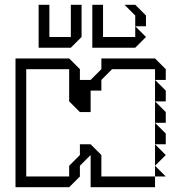

<svg xmlns="http://www.w3.org/2000/svg" viewBox="-20 -785 715 805"><path d="M630 -360V-450L675 -405V-360ZM630 -270V-360L675 -315V-270ZM630 -180V-270L675 -225V-180ZM630 -90V-180L675 -135ZM630 -45V-90L675 -45ZM45 0V-540H270L315 -495V-450H360L405 -495V-540H630L675 -495V-450H630V-495H450L405 -450V-405H360V-315H315L270 -360V-495H90V-45H270V-90L315 -135V-180H360L405 -135V-45H630V0H360V-135L315 -90V-45L270 0ZM547 -675V-720L502 -765H547L592 -720V-675ZM142 -585V-765H187V-630H277V-765H322V-630L277 -585ZM367 -585V-765H412V-630H547V-675L592 -630L547 -585Z"/></svg>

Font: Rubik Iso
Style: Regular
Weight: 400
Designer: Hubert and Fischer, NaN
Foundry: Hubert and Fischer, NaN
Version: Version 2.200